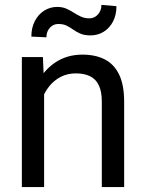

<svg xmlns="http://www.w3.org/2000/svg" viewBox="-20 -760 592 780"><path d="M159.2 -415.5V0H68.8V-528.3H154.3ZM137.7 -284.2 100.1 -285.6Q101.1 -358.4 127.9 -415.3Q154.8 -472.2 202.9 -505.1Q251 -538.1 314.9 -538.1Q367.2 -538.1 405 -519Q442.9 -500 463.6 -457.8Q484.4 -415.5 484.4 -346.2V0H393.6V-347.2Q393.6 -388.7 381.3 -413.8Q369.1 -439 345.7 -450.4Q322.3 -461.9 288.1 -461.9Q254.4 -461.9 226.8 -447.8Q199.2 -433.6 179.4 -408.7Q159.7 -383.8 148.7 -351.8Q137.7 -319.8 137.7 -284.2ZM392.1 -740.2 453.1 -734.9Q453.1 -699.2 439 -672.4Q424.8 -645.5 401.1 -630.9Q377.4 -616.2 347.7 -616.2Q322.8 -616.2 306.6 -623.3Q290.5 -630.4 277.8 -639.4Q265.1 -648.4 251.2 -655.5Q237.3 -662.6 216.8 -662.6Q196.3 -662.6 182.4 -647Q168.5 -631.3 168.5 -608.4L107.4 -611.3Q107.4 -647 121.3 -674.1Q135.3 -701.2 159.2 -716.6Q183.1 -731.9 212.4 -731.9Q233.4 -731.9 249.3 -724.9Q265.1 -717.8 279.3 -708.7Q293.5 -699.7 308.6 -692.6Q323.7 -685.5 343.3 -685.5Q363.8 -685.5 377.9 -701.4Q392.1 -717.3 392.1 -740.2Z"/></svg>

Font: Vazirmatn
Style: Regular
Weight: 400
Designer: Saber Rastikerdar
Foundry: Saber Rastikerdar
Version: Version 33.003;September 2, 2022;FontCreator 14.0.0.2862 64-